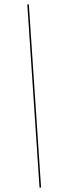

<svg xmlns="http://www.w3.org/2000/svg" viewBox="-20 -770 321 879"><path d="M168 89 112 -750H105L161 89Z"/></svg>

Font: Moniqa Ita Display
Style: Italic
Weight: 400
Italic angle: -10°
Designer: Rajesh Rajput
Foundry: Rajesh Rajput
Version: Version 1.000